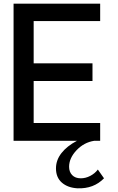

<svg xmlns="http://www.w3.org/2000/svg" viewBox="-20 -770 647 1050"><path d="M515.1 157.2 548.8 205.1Q492.2 263.2 403.8 259.8Q350.6 256.8 318.4 228.8Q286.1 200.7 286.1 150.9Q286.1 105.5 316.2 67.1Q346.2 28.8 400.9 0H54.2V-750H527.8V-654.8H164.1V-423.8H485.8V-327.1H164.1V-97.2H527.8V0H495.1Q439 8.8 398.4 51.8Q357.9 94.7 357.9 142.1Q357.9 170.4 374.8 187.7Q391.6 205.1 421.9 205.1Q448.2 205.1 473.6 191.9Q499 178.7 515.1 157.2Z"/></svg>

Font: Oakes Grotesk Medium
Style: Regular
Weight: 500
Designer: Samuel Oakes
Foundry: Samuel Oakes
Version: Version 1.000;PS 001.000;hotconv 1.0.88;makeotf.lib2.5.64775